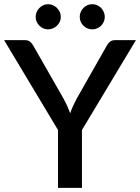

<svg xmlns="http://www.w3.org/2000/svg" viewBox="-23 -916 683 936"><path d="M639.6 -720.2 376.5 -282.2V0H259.8V-282.2L-2.9 -720.2H99.6Q114.7 -720.2 124 -712.4Q132.8 -705.1 139.2 -693.4L286.6 -435.5Q289.6 -429.7 295.9 -417.2Q302.2 -404.8 305.2 -398.4Q311.5 -384.8 319.3 -363.8Q323.7 -378.4 333 -398.9Q335.9 -405.3 342.3 -417.7Q348.6 -430.2 351.1 -435.5L497.6 -693.4Q503.4 -704.6 512.2 -711.9Q522 -720.2 536.6 -720.2ZM273.4 -833.5Q273.4 -820.3 268.6 -810.1Q263.7 -799.8 254.9 -791Q246.1 -782.2 234.9 -777.8Q224.6 -772.9 210.9 -772.9Q198.2 -772.9 188 -777.8Q178.2 -781.7 168.9 -791Q159.7 -800.3 155.8 -810.1Q150.9 -820.3 150.9 -833.5Q150.9 -847.2 155.8 -857.4Q160.2 -868.2 168.9 -877Q177.7 -885.7 188 -890.6Q198.2 -895.5 210.9 -895.5Q224.6 -895.5 234.9 -890.6Q246.6 -885.3 254.9 -877Q263.2 -868.2 268.6 -857.4Q273.4 -847.2 273.4 -833.5ZM487.8 -833.5Q487.8 -820.3 482.9 -810.1Q477.5 -798.3 470.2 -791Q461.4 -782.2 450.7 -777.8Q440.4 -772.9 426.8 -772.9Q413.1 -772.9 402.8 -777.8Q392.1 -782.2 383.3 -791Q375 -799.3 370.6 -810.1Q365.7 -820.3 365.7 -833.5Q365.7 -847.2 370.6 -857.4Q375 -868.7 383.3 -877Q391.6 -885.7 402.8 -890.6Q413.1 -895.5 426.8 -895.5Q440.4 -895.5 450.7 -890.6Q461.4 -885.7 470.2 -877Q477.1 -870.1 482.9 -857.4Q487.8 -847.2 487.8 -833.5Z"/></svg>

Font: Lato-SemiBold
Style: Regular
Weight: 500
Designer: Lukasz Dziedzic with Adam Twardoch and Botio Nikoltchev
Foundry: tyPoland Lukasz Dziedzic
Version: ""